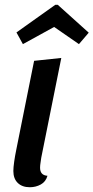

<svg xmlns="http://www.w3.org/2000/svg" viewBox="-20 -765 392 805"><path d="M105 20Q73 20 54.5 2Q36 -16 36 -48Q36 -63 39.5 -87.5Q43 -112 48 -136Q53 -160 56 -176L123 -510L237 -522L153 -104Q152 -96 150 -83.5Q148 -71 148 -62Q148 -30 179 -28Q172 -3 151 8.5Q130 20 105 20ZM76 -580 49 -629 212 -745H222L352 -628L311 -580L207 -652Z"/></svg>

Font: Sansita Swashed
Style: Regular
Weight: 400
Designer: Pablo Cosgaya
Foundry: Omnibus-Type
Version: Version 1.003; ttfautohint (v1.8.3)